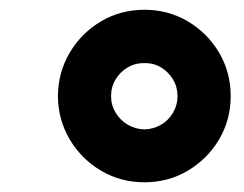

<svg xmlns="http://www.w3.org/2000/svg" viewBox="-20 -752 501 395"><path d="M277.3 -377Q228 -377 187.7 -400.9Q147.5 -424.8 123.5 -465.1Q99.6 -505.4 99.1 -554.2Q99.6 -603.5 123.5 -643.8Q147.5 -684.1 187.7 -708Q228 -731.9 277.3 -731.9Q326.2 -731.9 366.5 -708Q406.7 -684.1 430.7 -643.8Q454.6 -603.5 454.6 -554.2Q454.6 -505.4 430.7 -465.1Q406.7 -424.8 366.5 -400.9Q326.2 -377 277.3 -377ZM277.3 -485.8Q295.9 -486.3 311.3 -495.4Q326.7 -504.4 335.9 -520Q345.2 -535.6 345.2 -554.2Q345.2 -573.2 335.9 -588.6Q326.7 -604 311.3 -613.3Q295.9 -622.6 277.3 -622.1Q258.3 -622.6 242.7 -613.3Q227.1 -604 217.8 -588.6Q208.5 -573.2 208.5 -554.2Q208.5 -535.6 218 -520Q227.5 -504.4 242.9 -495.4Q258.3 -486.3 277.3 -485.8Z"/></svg>

Font: Inter ExtraBold
Style: Italic
Weight: 800
Italic angle: -9.3988°
Designer: Rasmus Andersson
Foundry: rsms
Version: Version 4.001;git-66647c0bb